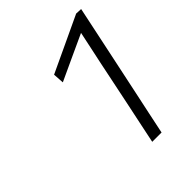

<svg xmlns="http://www.w3.org/2000/svg" viewBox="-143 -838 612 612"><g transform="rotate(-45 163.0 -532.0)"><path d="M186.5 -302Q194 -338 201.2 -372.5Q208.5 -407 217.5 -450L247.5 -595Q253.5 -622.5 259.5 -651.2Q265.5 -680 271.5 -708Q236.5 -692 198.8 -674.5Q161 -657 119 -637.5L116.5 -674.5Q164.5 -697 211 -718.8Q257.5 -740.5 304 -762.5L325.5 -761.5Q317 -722 308.8 -682Q300.5 -642 291.5 -600L259.5 -448.5Q250.5 -406 243.2 -372Q236 -338 228.5 -302Z"/></g></svg>

Font: Commissioner ExtraLight
Style: Italic
Weight: 200
Italic angle: -12°
Designer: Kostas Bartsokas
Foundry: Kostas Bartsokas
Version: Version 1.000; ttfautohint (v1.8.3)